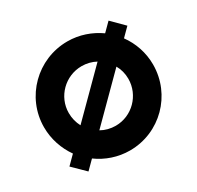

<svg xmlns="http://www.w3.org/2000/svg" viewBox="-120 -660 829 807"><g transform="rotate(-30 294.5 -256.5)"><path d="M295 8C441 8 559 -110 559 -257C559 -315 540 -369 508 -413L547 -452L489 -510L450 -471C406 -502 353 -521 295 -521C149 -521 30 -403 30 -257C30 -199 49 -145 80 -101L40 -61L99 -3L139 -43C183 -11 237 8 295 8ZM295 -112C270 -112 246 -118 225 -130L421 -326C433 -305 439 -282 439 -257C439 -177 374 -112 295 -112ZM150 -257C150 -336 215 -401 295 -401C319 -401 343 -395 363 -384L167 -188C156 -209 150 -232 150 -257Z"/></g></svg>

Font: Lineal
Style: Bold
Weight: 700
Designer: Created by Frank Adebiaye with contributions from Anton Moglia & Ariel Martín Pérez
Created by Frank ADEBIAYE with FontF
Foundry: Velvetyne Type Foundry
Version: Version 2.000;Glyphs 3.2 (3227)